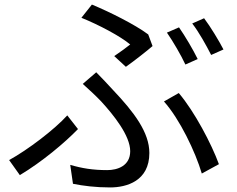

<svg xmlns="http://www.w3.org/2000/svg" viewBox="-20 -785 1040 842"><path d="M481 -539 532 -492C569 -518 626 -563 649 -583L630 -634C571 -678 460 -733 383 -765L337 -707C414 -676 508 -626 551 -590C536 -578 508 -557 481 -539ZM288 -62 300 21C345 30 399 37 463 37C535 37 635 9 635 -114C635 -204 569 -292 475 -391C452 -416 427 -443 402 -468L343 -417C370 -393 401 -364 423 -341C479 -280 551 -190 551 -122C551 -58 496 -39 450 -39C387 -39 339 -47 288 -62ZM865 -24 940 -65C908 -153 833 -296 764 -377L699 -340C768 -263 837 -119 865 -24ZM322 -219 275 -279C219 -217 102 -128 20 -83L67 -17C164 -75 264 -159 322 -219ZM765 -665 712 -642C739 -603 774 -543 793 -502L847 -526C827 -567 791 -628 765 -665ZM875 -705 823 -682C852 -645 884 -587 906 -544L960 -568C941 -605 903 -668 875 -705Z"/></svg>

Font: Noto Sans Mono CJK SC
Style: Regular
Weight: 400
Designer: Ryoko NISHIZUKA 西塚涼子 (kana, bopomofo & ideographs); Paul D. Hunt (Latin, Greek & Cyrillic); Sandoll Communications 산돌커뮤니
Foundry: Adobe
Version: Version 2.004;hotconv 1.0.118;makeotfexe 2.5.65603